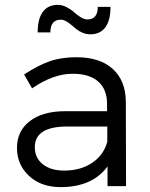

<svg xmlns="http://www.w3.org/2000/svg" viewBox="-20 -765 617 789"><path d="M247.1 -308.1H419.9V-338.9Q419.9 -397.5 383.8 -429.7Q347.7 -461.9 278.8 -461.9Q198.7 -461.9 111.8 -401.9L79.1 -459Q134.8 -495.6 182.6 -512.7Q230.5 -529.8 293.9 -529.8Q390.6 -529.8 443.4 -481.7Q496.1 -433.6 497.1 -348.1L498 0H421.9V-81.1Q359.4 3.9 229 3.9Q148.9 3.9 99.4 -42Q49.8 -87.9 49.8 -157.2Q49.8 -226.6 102.3 -267.1Q154.8 -307.6 247.1 -308.1ZM123 -160.2Q123 -116.2 155.8 -90.1Q188.5 -64 244.1 -64Q311 -64 358.4 -95.7Q405.8 -127.4 420.9 -182.1V-245.1H256.8Q123 -245.1 123 -160.2ZM134.8 -631.8Q134.8 -687.5 156 -716.3Q177.2 -745.1 217.8 -745.1Q235.4 -745.1 253.4 -735.8Q271.5 -726.6 283.9 -715.1Q296.4 -703.6 311.5 -694.3Q326.7 -685.1 338.9 -685.1Q381.8 -685.1 381.8 -736.8H434.1Q434.1 -681.2 412.8 -652.6Q391.6 -624 351.1 -624Q335 -624 320.1 -630.1Q305.2 -636.2 293.9 -645.3Q282.7 -654.3 272.5 -663.1Q262.2 -671.9 251.2 -678Q240.2 -684.1 230 -684.1Q187 -684.1 187 -631.8Z"/></svg>

Font: Montserrat Light
Style: Regular
Weight: 300
Designer: Julieta Ulanovsky
Foundry: Julieta Ulanovsky
Version: Version 1.000;PS 002.000;hotconv 1.0.70;makeotf.lib2.5.58329